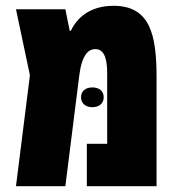

<svg xmlns="http://www.w3.org/2000/svg" viewBox="-20 -641 609 661"><path d="M371 -621C288 -621 244 -578 224 -535H220L205 -609H35L83 -382L35 0H205L253 -382C262 -453 285 -472 308 -472C342 -472 349 -432 349 -388V-146H279V0H519V-374C519 -519 498 -621 371 -621ZM259 -306C259 -284 276 -272 298 -272C320 -272 337 -284 337 -306C337 -329 320 -340 298 -340C276 -340 259 -329 259 -306Z"/></svg>

Font: Noto Sans Hebrew ExtraCondensed Black
Style: Regular
Weight: 900
Width: 2
Designer: Monotype Design Team
Foundry: Monotype Imaging Inc.
Version: Version 2.004